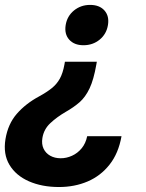

<svg xmlns="http://www.w3.org/2000/svg" viewBox="-23 -568 600 787"><path d="M373.9 -315 371.9 -303.5Q361 -241.3 344.1 -205.6Q327.1 -169.9 303.1 -148.9Q279 -127.9 246.2 -109.3Q209.9 -88.2 183.2 -63.1Q156.5 -38.1 150.8 -2.5Q146.7 22.5 155.5 41.2Q164.3 59.9 182.8 70.3Q201.3 80.7 225.8 80.7Q249.6 80.7 272.2 70.4Q294.9 60.2 311.6 40Q328.3 19.9 334.4 -9.8H475.1Q462.7 60.5 426.1 106.7Q389.6 153 336.2 175.8Q282.8 198.6 218.8 198.6Q149 198.6 95.6 175.2Q42.2 151.7 15.8 107.7Q-10.6 63.7 -0.6 2.3Q9.7 -60 46 -101.6Q82.2 -143.2 137.2 -172.8Q168.4 -189.9 189.1 -206.5Q209.7 -223 222.3 -245.7Q234.8 -268.5 241.1 -303.5L243.1 -315ZM346.4 -547.9Q384.8 -547.9 405.1 -525.1Q425.5 -502.2 419.5 -465.4Q413.5 -428.5 385.5 -405.5Q357.5 -382.6 319.1 -382.6Q281.2 -382.6 260.7 -405.5Q240.2 -428.5 246.2 -465.4Q252.2 -502.2 280.3 -525.1Q308.4 -547.9 346.4 -547.9Z"/></svg>

Font: Adwaita Sans
Style: Italic
Weight: 400
Italic angle: -9.39999°
Designer: Rasmus Andersson
Foundry: rsms
Version: Version 4.001;git-9221beed3